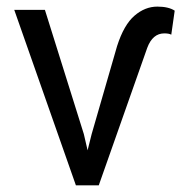

<svg xmlns="http://www.w3.org/2000/svg" viewBox="-20 -558 546 578"><path d="M277.3 0H208.5L22.9 -528.3H115.2L232.4 -154.3L243.7 -105.5L255.9 -154.3L332.5 -419.4Q353 -483.4 384.8 -510.7Q416.5 -538.1 453.6 -538.1Q487.3 -538.1 505.9 -525.9L495.6 -453.6Q488.8 -457.5 474.6 -457.5Q439.5 -457.5 423.3 -414.1Z"/></svg>

Font: Roboto21382017
Style: Regular
Weight: 400
Designer: Christian Robertson
Foundry: Google
Version: Version 2.138; 2017